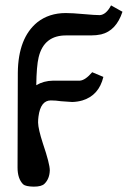

<svg xmlns="http://www.w3.org/2000/svg" viewBox="-20 -487 509 721"><path d="M430.2 -448.2 439.9 -442.9Q416.5 -371.6 359.9 -357.9Q342.3 -354 321.8 -354H231Q145 -355.5 125 -271.5Q117.2 -238.8 116.2 -167Q144 -183.6 179.2 -184.1H279.8Q300.3 -185.5 326.2 -215.8L368.2 -198.2Q351.6 -128.9 289.6 -109.9Q271 -104.5 251 -104Q243.2 -104 209 -106.9Q189.5 -109.9 170.9 -109.9Q132.3 -109.9 124.5 -49.3Q123 -38.1 123 -26.9Q123.5 -2.4 141.1 51.8Q167 127.9 167 152.8Q166 184.6 147 203.1Q136.2 213.9 106.9 213.9Q76.2 213.4 66.9 205.1Q45.9 184.1 45.9 142.1L46.9 -213.9Q48.3 -344.7 120.1 -403.3Q164.1 -438 227.1 -438Q251 -438 293.9 -434.1Q336.4 -430.2 355 -430.2Q378.9 -432.1 397 -466.8Z"/></svg>

Font: Linux Libertine O
Style: Bold
Weight: 700
Designer: Philipp H. Poll
Foundry: Philipp H. Poll
Version: Version 5.0.0